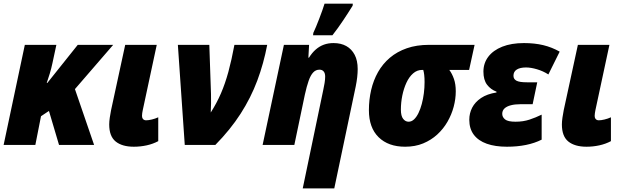

<svg xmlns="http://www.w3.org/2000/svg" viewBox="-21 -801 3450 1061"><path d="M-1 0 116.2 -553.2H290.5L268.6 -451.2Q262.7 -423.3 254.4 -395.5Q246.1 -367.7 237.3 -342.8H240.7L408.7 -553.2H604.5L393.1 -308.6L499 0H305.2L249.5 -188L205.6 -158.7L174.3 0Z M718.8 9.8Q653.8 9.8 618.2 -19Q582.5 -47.9 582.5 -113.3Q582.5 -129.4 585.7 -151.4Q588.9 -173.3 592.8 -192.4L670.9 -553.2H845.2L768.1 -193.4Q766.1 -183.6 764.9 -175.8Q763.7 -168 763.7 -160.2Q763.7 -149.9 769.5 -143.1Q775.4 -136.2 786.6 -136.2Q799.3 -136.2 817.9 -140.6Q836.4 -145 853.5 -152.8V-21Q824.2 -5.4 789.6 2.2Q754.9 9.8 718.8 9.8Z M1000 0 961.9 -553.2H1135.7L1145 -281.7Q1145.5 -255.9 1145.3 -230.2Q1145 -204.6 1143.6 -179.2Q1176.3 -230.5 1199.7 -284.4Q1223.1 -338.4 1241 -403.8Q1258.8 -469.2 1274.4 -553.2H1455.6Q1436 -449.7 1400.6 -355.2Q1365.2 -260.7 1308.6 -172.6Q1252 -84.5 1168.9 0Z M1651.9 240.2 1765.6 -305.2Q1769.5 -322.3 1772.7 -342.3Q1775.9 -362.3 1775.9 -377.4Q1775.9 -396.5 1767.6 -406.2Q1759.3 -416 1744.6 -416Q1724.1 -416 1709.7 -400.6Q1695.3 -385.3 1684.6 -354.7Q1673.8 -324.2 1663.6 -277.8L1605.5 0H1430.2L1547.9 -553.2H1687L1683.1 -482.4H1686.5Q1703.6 -509.8 1724.1 -527.6Q1744.6 -545.4 1768.8 -554.2Q1793 -563 1822.3 -563Q1863.3 -563 1892.8 -546.4Q1922.4 -529.8 1939 -498Q1955.6 -466.3 1955.6 -419.4Q1955.6 -398.4 1952.9 -374.3Q1950.2 -350.1 1944.8 -323.7L1826.2 240.2ZM1709 -606 1710.4 -619.1Q1717.3 -632.8 1725.8 -654.1Q1734.4 -675.3 1743.7 -699.2Q1752.9 -723.1 1760.5 -744.6Q1768.1 -766.1 1772.5 -780.8H1928.7L1927.7 -769.5Q1916 -751 1902.8 -730.2Q1889.6 -709.5 1875.5 -688.5Q1861.3 -667.5 1846.4 -646.5Q1831.5 -625.5 1815.9 -606Z M2217.8 9.8Q2125 9.8 2071.3 -42.7Q2017.6 -95.2 2017.6 -192.4Q2017.6 -250 2030 -303.7Q2042.5 -357.4 2068.1 -402.8Q2093.8 -448.2 2133.5 -481.9Q2173.3 -515.6 2227.3 -534.4Q2281.2 -553.2 2350.1 -553.2H2601.6L2571.3 -414.6H2461.9Q2477.5 -393.6 2487.5 -364.7Q2497.6 -335.9 2497.6 -296.4Q2497.6 -254.4 2486.1 -211.2Q2474.6 -168 2451.9 -128.4Q2429.2 -88.9 2395.5 -57.9Q2361.8 -26.9 2317.4 -8.5Q2272.9 9.8 2217.8 9.8ZM2236.8 -128.4Q2253.4 -128.4 2267.1 -141.4Q2280.8 -154.3 2291.5 -176.3Q2302.2 -198.2 2309.8 -226.6Q2317.4 -254.9 2321.3 -285.9Q2325.2 -316.9 2325.2 -347.2Q2325.2 -371.1 2323.2 -387.2Q2321.3 -403.3 2317.9 -414.6H2311.5Q2283.7 -414.6 2261.7 -395.3Q2239.7 -376 2224.9 -343.8Q2210 -311.5 2202.1 -272.7Q2194.3 -233.9 2194.3 -195.3Q2194.3 -160.2 2206.8 -144.3Q2219.2 -128.4 2236.8 -128.4Z M2780.3 9.8Q2715.3 9.8 2668.7 -6.8Q2622.1 -23.4 2597.2 -56.6Q2572.3 -89.8 2572.3 -139.2Q2572.3 -174.8 2588.1 -205.8Q2604 -236.8 2637.2 -259.3Q2670.4 -281.7 2722.7 -290V-294.4Q2690.4 -306.6 2670.4 -333Q2650.4 -359.4 2650.4 -405.3Q2650.4 -451.7 2677.2 -487.3Q2704.1 -522.9 2754.4 -543Q2804.7 -563 2874.5 -563Q2933.1 -563 2981 -551.5Q3028.8 -540 3071.8 -515.6L3009.3 -389.6Q2980.5 -408.2 2946.5 -418.2Q2912.6 -428.2 2885.7 -428.2Q2853 -428.2 2834.7 -416.7Q2816.4 -405.3 2816.4 -382.3Q2816.4 -363.8 2833 -355Q2849.6 -346.2 2890.6 -346.2H2947.8L2922.4 -225.1H2854Q2824.2 -225.1 2801.8 -219.2Q2779.3 -213.4 2766.8 -201.7Q2754.4 -189.9 2754.4 -171.9Q2754.4 -153.8 2770 -141.1Q2785.6 -128.4 2828.1 -128.4Q2870.1 -128.4 2904.8 -139.9Q2939.5 -151.4 2972.2 -167.5V-29.3Q2933.6 -9.8 2885.3 0Q2836.9 9.8 2780.3 9.8Z M3220.2 9.8Q3155.3 9.8 3119.6 -19Q3084 -47.9 3084 -113.3Q3084 -129.4 3087.2 -151.4Q3090.3 -173.3 3094.2 -192.4L3172.4 -553.2H3346.7L3269.5 -193.4Q3267.6 -183.6 3266.4 -175.8Q3265.1 -168 3265.1 -160.2Q3265.1 -149.9 3271 -143.1Q3276.9 -136.2 3288.1 -136.2Q3300.8 -136.2 3319.3 -140.6Q3337.9 -145 3355 -152.8V-21Q3325.7 -5.4 3291 2.2Q3256.3 9.8 3220.2 9.8Z"/></svg>

Font: Open Sans SemiCondensed ExtraBold
Style: Italic
Weight: 800
Width: 4
Italic angle: -12°
Designer: Monotype Design Team
Foundry: Monotype Imaging Inc.
Version: Version 3.003